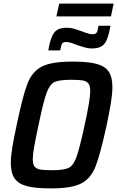

<svg xmlns="http://www.w3.org/2000/svg" viewBox="-20 -1038 651 1066"><path d="M40 -133Q40 -168 48 -217.5Q56 -267 73 -346Q107 -509 133 -575Q159 -641 212.5 -668.5Q266 -696 382 -696Q468 -696 515.5 -683.5Q563 -671 583.5 -640.5Q604 -610 604 -554Q604 -519 596 -468.5Q588 -418 572 -342Q536 -178 510 -112.5Q484 -47 431 -19.5Q378 8 263 8Q177 8 129.5 -4.5Q82 -17 61 -47.5Q40 -78 40 -133ZM450 -344Q481 -484 481 -533Q481 -562 470.5 -575Q460 -588 439 -591.5Q418 -595 375 -595Q309 -595 282.5 -582.5Q256 -570 238.5 -522Q221 -474 194 -344Q177 -265 169.5 -222Q162 -179 162 -154Q162 -125 172.5 -112.5Q183 -100 204 -96.5Q225 -93 269 -93Q334 -93 360.5 -105.5Q387 -118 404.5 -166Q422 -214 450 -344ZM350 -884Q372 -884 389 -879Q406 -874 438 -863Q442 -861 454.5 -856.5Q467 -852 476.5 -850Q486 -848 495 -848Q511 -848 517 -857.5Q523 -867 527 -895H593Q583 -828 562.5 -798.5Q542 -769 492 -769Q474 -769 459 -772.5Q444 -776 429 -781Q414 -786 405 -789Q398 -792 380 -798.5Q362 -805 347 -805Q331 -805 325 -795.5Q319 -786 314 -758H248Q259 -826 279.5 -855Q300 -884 350 -884ZM293 -947 309 -1018H611L596 -947Z"/></svg>

Font: Saira Semi Condensed Medium
Style: Italic
Weight: 500
Width: 4
Italic angle: -12°
Designer: Hector Gatti with collaboration of the Omnibus-Type team
Foundry: Omnibus-Type
Version: Version 1.001; ttfautohint (v1.8)